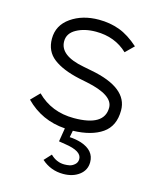

<svg xmlns="http://www.w3.org/2000/svg" viewBox="-107 -560 694 850"><g transform="rotate(15 240.0 -134.5)"><path d="M263.2 215.8Q206.5 215.8 164.1 178.2L193.8 146Q221.7 173.8 257.8 173.8Q270.5 173.8 282.2 171.4Q293.9 168.9 304.9 159.2Q315.9 149.4 315.9 133.8Q315.9 97.2 238.8 85.9L209 81.1L219.2 19Q111.3 11.7 37.1 -64L75.2 -103Q143.1 -35.2 245.1 -35.2Q384.8 -35.2 384.8 -120.1Q384.8 -177.7 261.2 -203.1L223.1 -210.9Q145 -228 103 -260.3Q61 -292.5 61 -350.1Q61 -411.6 113.5 -448.2Q166 -484.9 241.2 -484.9Q292 -484.9 335.7 -468.8Q379.4 -452.6 424.8 -412.1L387.2 -375Q329.1 -430.2 242.2 -430.2Q189.9 -430.2 153.1 -409.9Q116.2 -389.6 116.2 -353Q116.2 -287.1 229 -266.1L266.1 -258.8Q439 -226.1 439 -122.1Q439 -50.3 390.1 -16.4Q341.3 17.6 255.9 20L250 50.8Q277.3 52.2 303.2 60.1Q366.2 81.1 366.2 134.8Q366.2 171.4 336.9 193.6Q307.6 215.8 263.2 215.8Z"/></g></svg>

Font: Kreadon Light
Style: Regular
Weight: 300
Designer: kohakuno
Foundry: StudioGnu
Version: Version 1.000;Glyphs 3.1.2 (3151)